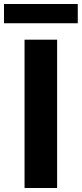

<svg xmlns="http://www.w3.org/2000/svg" viewBox="-56 -938 408 958"><path d="M66.5 0V-740H229V0ZM-36 -822V-918H332V-822Z"/></svg>

Font: Encode Sans SC Condensed Thin
Style: Bold
Weight: 700
Version: Version 3.002